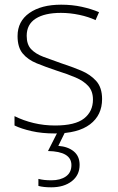

<svg xmlns="http://www.w3.org/2000/svg" viewBox="-20 -560 502 820"><path d="M416 -137Q416 -68 364.5 -29Q313 10 214 10Q159 10 115 0Q71 -10 42 -24V-64Q80 -45 124 -34.5Q168 -24 215 -24Q301 -24 339 -54Q377 -84 377 -135Q377 -170 357.5 -192Q338 -214 303 -229Q268 -244 223 -258Q175 -274 137 -289.5Q99 -305 77 -331.5Q55 -358 55 -406Q55 -469 105.5 -504.5Q156 -540 241 -540Q288 -540 329 -531Q370 -522 403 -508L388 -474Q359 -488 319 -496.5Q279 -505 240 -505Q171 -505 132.5 -480.5Q94 -456 94 -407Q94 -370 113 -350Q132 -330 165 -317.5Q198 -305 241 -290Q287 -275 326.5 -258.5Q366 -242 391 -214Q416 -186 416 -137ZM320 144Q320 188 286.5 214Q253 240 199 240Q165 240 144 234V204Q156 207 169 208.5Q182 210 200 210Q238 210 261.5 193.5Q285 177 285 145Q285 87 185 85L228 0H260L229 63Q270 66 295 86.5Q320 107 320 144Z"/></svg>

Font: Noto Sans Bengali ExtraLight
Style: Regular
Weight: 200
Designer: Jelle Bosma - Monotype Design Team
Foundry: Monotype Imaging Inc.
Version: Version 2.003; ttfautohint (v1.8.4.7-5d5b)